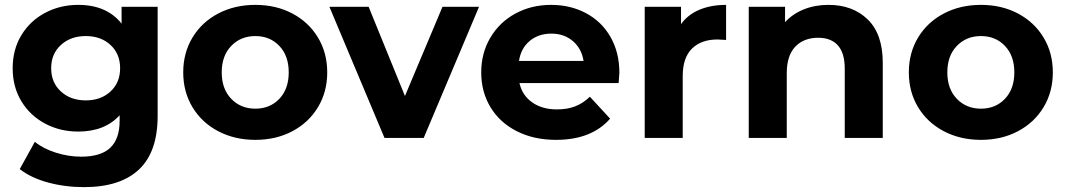

<svg xmlns="http://www.w3.org/2000/svg" viewBox="-20 -566 4373 788"><path d="M627 -538V-90Q627 58 550 130Q473 202 325 202Q247 202 177 183Q107 164 61 128L123 16Q157 44 209 60.5Q261 77 313 77Q394 77 432.5 40.5Q471 4 471 -70V-93Q410 -26 301 -26Q227 -26 165.5 -58.5Q104 -91 68 -150Q32 -209 32 -286Q32 -363 68 -422Q104 -481 165.5 -513.5Q227 -546 301 -546Q418 -546 479 -469V-538ZM473 -286Q473 -345 433.5 -381.5Q394 -418 332 -418Q270 -418 230 -381.5Q190 -345 190 -286Q190 -227 230 -190.5Q270 -154 332 -154Q394 -154 433.5 -190.5Q473 -227 473 -286Z M732 -269Q732 -349 770 -412Q808 -475 875.5 -510.5Q943 -546 1028 -546Q1113 -546 1180 -510.5Q1247 -475 1285 -412Q1323 -349 1323 -269Q1323 -189 1285 -126Q1247 -63 1180 -27.5Q1113 8 1028 8Q943 8 875.5 -27.5Q808 -63 770 -126Q732 -189 732 -269ZM1165 -269Q1165 -337 1126.5 -377.5Q1088 -418 1028 -418Q968 -418 929 -377.5Q890 -337 890 -269Q890 -201 929 -160.5Q968 -120 1028 -120Q1088 -120 1126.5 -160.5Q1165 -201 1165 -269Z M1946 -538 1719 0H1558L1332 -538H1493L1642 -172L1796 -538Z M2519 -225H2112Q2123 -175 2164 -146Q2205 -117 2266 -117Q2308 -117 2340.5 -129.5Q2373 -142 2401 -169L2484 -79Q2408 8 2262 8Q2171 8 2101 -27.5Q2031 -63 1993 -126Q1955 -189 1955 -269Q1955 -348 1992.5 -411.5Q2030 -475 2095.5 -510.5Q2161 -546 2242 -546Q2321 -546 2385 -512Q2449 -478 2485.5 -414.5Q2522 -351 2522 -267Q2522 -264 2519 -225ZM2110 -316H2375Q2367 -367 2331 -397.5Q2295 -428 2243 -428Q2190 -428 2154 -398Q2118 -368 2110 -316Z M2960 -546V-402Q2934 -404 2925 -404Q2858 -404 2820 -366.5Q2782 -329 2782 -254V0H2626V-538H2775V-467Q2803 -506 2850.5 -526Q2898 -546 2960 -546Z M3603 -308V0H3447V-284Q3447 -348 3419 -379.5Q3391 -411 3338 -411Q3279 -411 3244 -374.5Q3209 -338 3209 -266V0H3053V-538H3202V-475Q3233 -509 3279 -527.5Q3325 -546 3380 -546Q3480 -546 3541.5 -486Q3603 -426 3603 -308Z M3710 -269Q3710 -349 3748 -412Q3786 -475 3853.5 -510.5Q3921 -546 4006 -546Q4091 -546 4158 -510.5Q4225 -475 4263 -412Q4301 -349 4301 -269Q4301 -189 4263 -126Q4225 -63 4158 -27.5Q4091 8 4006 8Q3921 8 3853.5 -27.5Q3786 -63 3748 -126Q3710 -189 3710 -269ZM4143 -269Q4143 -337 4104.5 -377.5Q4066 -418 4006 -418Q3946 -418 3907 -377.5Q3868 -337 3868 -269Q3868 -201 3907 -160.5Q3946 -120 4006 -120Q4066 -120 4104.5 -160.5Q4143 -201 4143 -269Z"/></svg>

Font: APTA Sans Regular
Style: Bold Italic
Weight: 700
Version: Version 7.200